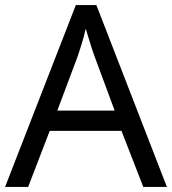

<svg xmlns="http://www.w3.org/2000/svg" viewBox="-20 -737 679 757"><path d="M545 0 459 -221H176L91 0H0L279 -717H360L638 0ZM352 -517Q349 -525 342 -546Q335 -567 328.5 -589.5Q322 -612 318 -624Q311 -593 302 -563.5Q293 -534 287 -517L206 -301H432Z"/></svg>

Font: Noto Sans Yi
Style: Regular
Weight: 400
Designer: Monotype Design Team
Foundry: Monotype Imaging Inc.
Version: Version 2.002; ttfautohint (v1.8.4.7-5d5b)